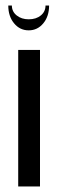

<svg xmlns="http://www.w3.org/2000/svg" viewBox="-20 -676 208 696"><path d="M125 -495V0H46V-495ZM145 -656H158Q158 -617 137 -591.5Q116 -566 84 -566Q52 -566 31 -591.5Q10 -617 10 -656H23Q23 -634 40.5 -620Q58 -606 84 -606Q111 -606 128 -620Q145 -634 145 -656Z"/></svg>

Font: Moniqa SemBd Narrow Heading
Style: Regular
Weight: 600
Width: 4
Designer: Rajesh Rajput
Foundry: Rajesh Rajput
Version: Version 1.000